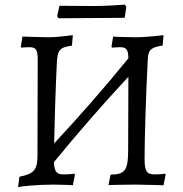

<svg xmlns="http://www.w3.org/2000/svg" viewBox="-20 -798 793 830"><path d="M377 -720 519 -721 526 -768 520 -778C520 -778 441 -772 391 -772C332 -772 237 -773 237 -773L227 -728L233 -719C233 -719 318 -720 377 -720ZM694 -47C694 -47 669 -44 649 -44C614 -44 605 -58 605 -112C605 -195 611 -398 619 -544C621 -582 633 -594 683 -601L687 -646C687 -646 615 -637 567 -637C535 -637 469 -639 469 -640L462 -596L464 -592C464 -592 486 -594 498 -594C527 -594 534 -584 535 -546C431 -418 324 -296 214 -178C216 -269 220 -406 225 -511C228 -581 233 -592 291 -601L295 -646C295 -646 231 -637 188 -637C150 -637 77 -640 77 -640L70 -596L72 -592C72 -592 94 -594 106 -594C136 -594 143 -583 143 -540L142 -120C141 -64 126 -46 64 -34L58 12C60 7 152 0 210 0C245 0 295 2 295 3L304 -43L302 -47C302 -47 277 -44 257 -44C225 -44 215 -55 213 -97C317 -224 424 -347 535 -466L534 -150C534 -62 521 -44 458 -43L449 2C449 2 529 0 564 0C608 0 687 3 687 3L696 -43Z"/></svg>

Font: Alegreya SC
Style: Regular
Weight: 400
Designer: Juan Pablo del Peral
Foundry: Huerta Tipografica
Version: Version 2.007;PS 002.007;hotconv 1.0.88;makeotf.lib2.5.64775